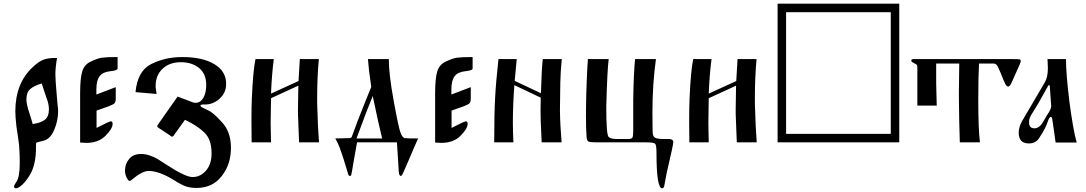

<svg xmlns="http://www.w3.org/2000/svg" viewBox="-20 -771 5882 1040"><path d="M289 -457Q280 -405 280 -367Q280 -340 287 -260Q289 -236 291 -214Q293 -192 294 -183L295 -174Q295 -116 273 -66Q251 -16 213 -8Q177 0 176 3Q175 6 175 27Q175 126 139 181Q119 213 99 231Q79 249 67 249Q56 249 56 238Q56 233 68 215Q87 190 87 112Q87 77 85.5 49.5Q84 22 83 11.5Q82 1 76.5 -35.5Q71 -72 69 -86Q63 -140 63 -167Q63 -321 158 -408Q191 -439 216.5 -448Q242 -457 277 -457ZM232 -240 206 -319Q163 -306 143 -288Q123 -270 123 -231Q123 -208 138.5 -160.5Q154 -113 157 -99Q200 -105 222.5 -122Q245 -139 245 -179Q245 -208 232 -240Z M414 1V-265Q414 -349 426 -386Q438 -423 473 -438Q508 -455 532 -458.5Q556 -462 617 -462V-399Q615 -389 576 -385Q537 -381 519.5 -358Q502 -335 502 -287V-259L607 -299V-237Q607 -219 600.5 -212Q594 -205 568 -195L503 -172V-78Q512 -82 531 -92Q550 -102 559 -106Q577 -114 579 -114Q590 -114 590 -100Q590 -74 551 -35Q513 3 447 3Z M828 -262 714 -272Q725 -387 799 -424Q875 -462 966 -462Q1077 -462 1141 -423.5Q1205 -385 1205 -317Q1205 -268 1169 -236Q1134 -205 1092 -205H1077Q1066 -204 1066 -200Q1066 -194 1072.5 -190.5Q1079 -187 1108 -173Q1136 -161 1183 -108Q1231 -56 1231 29Q1231 121 1180 184Q1131 247 1044 247Q1011 247 986.5 238.5Q962 230 923 205Q842 155 785 155Q751 155 697 200Q688 209 682 209Q675 209 666 191Q657 173 657 153Q657 117 679.5 90Q702 63 744 63Q769 63 793.5 72Q818 81 831.5 89Q845 97 883 122Q984 188 1023 188Q1065 188 1095.5 153.5Q1126 119 1126 59Q1126 -17 1086 -54Q1046 -92 982 -122Q978 -117 956.5 -86.5Q935 -56 923 -40Q919 -31 912 -31Q907 -31 900 -38L841 -77Q833 -82 831 -87Q833 -94 836 -97Q848 -113 942 -248L1029 -215Q1031 -215 1034 -214.5Q1037 -214 1038 -214Q1066 -214 1081.5 -241Q1097 -268 1097 -311Q1097 -371 1058.5 -402.5Q1020 -434 960 -434Q898 -434 860.5 -398.5Q823 -363 823 -305Q823 -296 825.5 -280.5Q828 -265 828 -262Z M1448 -239Q1448 -230 1447 -172Q1446 -114 1446 -104L1448 0H1343Q1342 -52 1342 -113Q1342 -187 1344 -235Q1351 -394 1364 -451H1463Q1452 -365 1448 -264L1597 -332Q1597 -342 1600.5 -390.5Q1604 -439 1604 -451H1707Q1698 -352 1698 -244Q1698 -224 1698 -208Q1702 -70 1708 0H1600Q1595 -110 1594 -154Q1594 -167 1594 -182Q1594 -207 1596 -307Z M2130 0H1914L1892 124L1888 149Q1884 173 1882.5 177.5Q1881 182 1875 182Q1868 182 1865 169L1859 149Q1839 81 1826 46Q1816 14 1796 -21L1877 -23Q1883 -25 1885 -29Q1887 -33 1897 -61Q1907 -88 1918 -118Q1922 -130 1964 -234L1991 -300L1979 -388L1973 -451H2086Q2086 -369 2113 -222Q2140 -74 2150 -51Q2160 -26 2171 -23Q2187 -21 2245 -21Q2235 0 2224.5 24.5Q2214 49 2201.5 78.5Q2189 108 2182 124L2166 160Q2157 182 2151 182Q2139 182 2139 139ZM1911 -21H2050Q2031 -101 2028 -115Q2022 -143 2009 -204L1999 -251Q1969 -179 1911 -21Z M2337 1V-265Q2337 -349 2349 -386Q2361 -423 2396 -438Q2431 -455 2455 -458.5Q2479 -462 2540 -462V-399Q2538 -389 2499 -385Q2460 -381 2442.5 -358Q2425 -335 2425 -287V-259L2530 -299V-237Q2530 -219 2523.5 -212Q2517 -205 2491 -195L2426 -172V-78Q2435 -82 2454 -92Q2473 -102 2482 -106Q2500 -114 2502 -114Q2513 -114 2513 -100Q2513 -74 2474 -35Q2436 3 2370 3Z M2766 -310Q2758 -198 2758 -107Q2758 -60 2761 0H2657Q2657 -159 2662 -243Q2666 -323 2680 -451H2779Q2769 -349 2768 -333L2910 -266Q2914 -399 2920 -451H3023Q3016 -379 3015 -323Q3013 -221 3013 -174Q3014 -93 3022 0H2914Q2914 -17 2911 -68Q2908 -119 2908 -171Q2908 -204 2909 -242Z M3420 -451H3533Q3514 -314 3514 -163Q3514 -151 3514.5 -108Q3515 -65 3515 -60Q3515 -33 3527.5 -25.5Q3540 -18 3576 -18H3602Q3627 -18 3627 -1Q3627 13 3592 162L3577 241Q3572 249 3567 249Q3536 249 3536 60Q3536 15 3529 8Q3521 0 3480 0H3206Q3175 0 3166.5 -5Q3158 -10 3157 -33Q3154 -76 3154 -142Q3154 -198 3156 -275Q3157 -301 3158 -328.5Q3159 -356 3160 -376.5Q3161 -397 3162 -414Q3163 -431 3164 -441V-451H3277Q3269 -387 3264 -193Q3264 -46 3276 -30Q3287 -18 3321 -18H3380Q3401 -18 3405.5 -25.5Q3410 -33 3410 -64V-230Q3412 -369 3420 -451Z M3819 -239Q3819 -230 3818 -172Q3817 -114 3817 -104L3819 0H3714Q3713 -52 3713 -113Q3713 -187 3715 -235Q3722 -394 3735 -451H3834Q3823 -365 3819 -264L3968 -332Q3968 -342 3971.5 -390.5Q3975 -439 3975 -451H4078Q4069 -352 4069 -244Q4069 -224 4069 -208Q4073 -70 4079 0H3971Q3966 -110 3965 -154Q3965 -167 3965 -182Q3965 -207 3967 -307Z M4192 0V-751H4851V0ZM4805 -46V-705H4238V-46Z M5051 -319Q5051 -310 5052.5 -258Q5054 -206 5054 -199H4949V-406Q4949 -417 4945 -421Q4943 -423 4935.5 -426.5Q4928 -430 4922 -434Q4916 -438 4916 -442Q4916 -451 4929 -451H5462Q5496 -451 5502.5 -449.5Q5509 -448 5509 -440Q5509 -432 5491 -394L5458 -320Q5449 -302 5441 -302Q5433 -302 5425.5 -316Q5418 -330 5401 -374Q5384 -415 5378 -420Q5372 -427 5357 -427H5283Q5279 -356 5279 -227Q5279 -74 5288 0H5179Q5175 -113 5174 -240Q5174 -255 5174 -273L5176 -427H5051Z M5812 1H5698Q5686 -83 5681 -118Q5679 -138 5672 -138Q5664 -138 5656 -114Q5644 -76 5613 -30Q5594 6 5553 6Q5498 6 5498 -52Q5498 -81 5515 -113Q5523 -128 5577.5 -219.5Q5632 -311 5640 -326Q5656 -354 5656 -402L5654 -451H5754Q5754 -376 5772 -225Q5792 -71 5812 1ZM5666 -309H5659L5607 -216L5582 -175Q5562 -144 5558 -133Q5554 -124 5554 -108Q5554 -76 5583 -76Q5611 -76 5632 -114L5653 -150L5658 -157Q5674 -182 5674 -197Z"/></svg>

Font: Pochaevsk Unicode
Style: Normal
Weight: 400
Version: Version 1.1